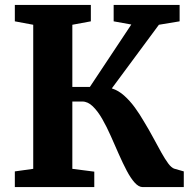

<svg xmlns="http://www.w3.org/2000/svg" viewBox="-20 -763 788 783"><path d="M40.5 0V-64L115.5 -74.5V-662L40.5 -676V-743H350.5V-676L275 -662V-408.5H346.5L515.5 -663L443.5 -676V-743H712.5V-676L628 -662L436 -402.5Q463 -394 486.2 -373.2Q509.5 -352.5 529.8 -324.8Q550 -297 567 -267.5Q587.5 -234 605 -201.2Q622.5 -168.5 637.8 -141.2Q653 -114 666.2 -96.2Q679.5 -78.5 691 -75L729.5 -64V0H562Q545.5 0 529 -18.5Q512.5 -37 496.5 -67.5Q480.5 -98 464.2 -135Q448 -172 432 -208Q415.5 -245.5 397 -277.8Q378.5 -310 358.2 -329.5Q338 -349 315.5 -349H275V-74.5L364.5 -63V0Z"/></svg>

Font: Merriweather ExtraBold
Style: Regular
Weight: 800
Version: Version 2.100